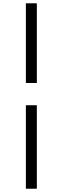

<svg xmlns="http://www.w3.org/2000/svg" viewBox="-20 -858 378 1157"><path d="M135.9 279.2V-223.8H202V279.2ZM202 -357.9H135.9V-838.1H202Z"/></svg>

Font: Noto Serif KR ExtraLight
Style: Regular
Weight: 200
Designer: Ryoko NISHIZUKA 西塚涼子 (kana & ideographs); Frank Grießhammer (Latin, Greek & Cyrillic); Wenlong ZHANG 张文龙 (bopomofo); San
Foundry: Adobe
Version: Version 2.002-H1;hotconv 1.1.0;makeotfexe 2.6.0